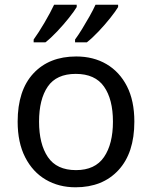

<svg xmlns="http://www.w3.org/2000/svg" viewBox="-20 -786 645 816"><path d="M551 -269Q551 -136 483.5 -63Q416 10 301 10Q230 10 174.5 -22.5Q119 -55 87 -117.5Q55 -180 55 -269Q55 -402 122 -474Q189 -546 304 -546Q377 -546 432.5 -513.5Q488 -481 519.5 -419.5Q551 -358 551 -269ZM146 -269Q146 -174 183.5 -118.5Q221 -63 303 -63Q384 -63 422 -118.5Q460 -174 460 -269Q460 -364 422 -418Q384 -472 302 -472Q220 -472 183 -418Q146 -364 146 -269ZM482 -756Q472 -739 449 -710Q426 -681 399 -652.5Q372 -624 349 -606H299V-618Q313 -637 329 -663Q345 -689 360.5 -716.5Q376 -744 386 -766H482ZM306 -756Q296 -739 273 -710Q250 -681 223 -652.5Q196 -624 173 -606H123V-618Q144 -647 169 -689.5Q194 -732 210 -766H306Z"/></svg>

Font: Noto Sans Sogdian
Style: Regular
Weight: 400
Designer: Monotype Design Team
Foundry: Monotype Imaging Inc.
Version: Version 2.002; ttfautohint (v1.8.4.7-5d5b)